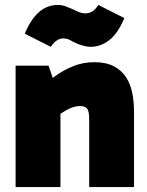

<svg xmlns="http://www.w3.org/2000/svg" viewBox="-20 -755 595 775"><path d="M360 -504Q408 -504 439.5 -487.5Q471 -471 489 -443Q507 -415 514 -379Q521 -343 521 -304V0H340V-273Q340 -307 331.5 -317Q323 -327 303 -327Q290 -327 275.5 -322.5Q261 -318 244.5 -308.5Q228 -299 209 -285L164 -373H224V0H43V-490H176L212 -385L143 -394Q167 -421 200.5 -446Q234 -471 274.5 -487.5Q315 -504 360 -504ZM346 -566Q315 -566 274 -587Q261 -595 252.5 -597.5Q244 -600 235 -600Q208 -600 185 -566L80 -619Q103 -675 136 -705Q169 -735 214 -735Q230 -735 246 -729Q262 -723 282 -714Q293 -708 303.5 -704.5Q314 -701 324 -701Q338 -701 351 -708Q364 -715 377 -735L482 -682Q456 -620 421 -593Q386 -566 346 -566Z"/></svg>

Font: Gabarito Black
Style: Regular
Weight: 900
Designer: Leandro Assis / Alvaro Franca / Felipe Casaprima
Foundry: Naipe Foundry
Version: Version 1.000